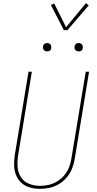

<svg xmlns="http://www.w3.org/2000/svg" viewBox="-20 -1190 616 1218"><path d="M234 8Q265 8 296 1Q327 -6 355 -23Q383 -40 404.5 -66Q426 -92 437.5 -121.5Q449 -151 454 -182L545 -735H524L433 -185Q429 -157 418.5 -130Q408 -103 389 -79.5Q370 -56 344 -40Q318 -24 290 -17.5Q262 -11 234 -11Q198 -11 164.5 -24Q131 -37 112.5 -66.5Q94 -96 91.5 -132.5Q89 -169 95 -205L182 -735H161L74 -208Q69 -175 69.5 -142.5Q70 -110 81.5 -80.5Q93 -51 116 -30Q139 -9 170 -0.5Q201 8 234 8ZM479 -864Q485 -864 491 -866Q497 -868 500.5 -873Q504 -878 505 -884Q506 -892 504 -900Q502 -908 495 -912.5Q488 -917 479 -917Q473 -917 467.5 -915Q462 -913 458 -907.5Q454 -902 453 -897Q452 -888 454 -880Q456 -872 463.5 -868Q471 -864 479 -864ZM279 -864Q285 -864 291 -866Q297 -868 300.5 -873Q304 -878 305 -884Q306 -892 304 -900Q302 -908 295 -912.5Q288 -917 279 -917Q273 -917 267.5 -915Q262 -913 258 -907.5Q254 -902 253 -897Q252 -888 254 -880Q256 -872 263.5 -868Q271 -864 279 -864ZM385 -999H408L543 -1156L525 -1170L399 -1017L324 -1168L303 -1158Z"/></svg>

Font: Iosevka Sparkle Thin
Style: Italic
Weight: 100
Italic angle: -9°
Designer: Belleve Invis
Foundry: Belleve Invis
Version: Version 4.5.0; ttfautohint (v1.8.3)